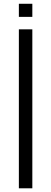

<svg xmlns="http://www.w3.org/2000/svg" viewBox="-20 -1018 277 1038"><path d="M82 0V-859.4H154.8V0ZM82 -926.8V-997.6H154.8V-926.8Z"/></svg>

Font: Antonio Thin
Style: Regular
Weight: 250
Designer: Vernon Adams
Foundry: Vernon Adams
Version: Version 1.002